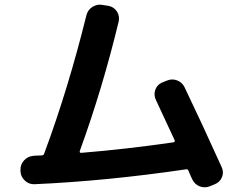

<svg xmlns="http://www.w3.org/2000/svg" viewBox="-20 -778 1040 819"><path d="M127 7.8Q103.5 8.8 85.9 -7.8Q68.4 -24.4 67.4 -46.9V-52.7Q66.4 -76.2 82.5 -93.8Q98.6 -111.3 122.1 -113.3Q127.9 -114.3 140.1 -114.3Q152.3 -114.3 158.2 -115.2Q166 -115.2 168.9 -123V-124Q270.5 -397.5 348.6 -712.9Q354.5 -736.3 375 -749Q395.5 -761.7 418 -756.8L443.4 -752.9Q466.8 -748 479 -728.5Q491.2 -709 486.3 -686.5Q417 -399.4 320.3 -133.8Q318.4 -126 326.2 -126Q517.6 -141.6 719.7 -170.9Q728.5 -172.9 724.6 -180.7Q670.9 -296.9 645.5 -350.6Q634.8 -372.1 642.1 -394Q649.4 -416 670.9 -425.8L690.4 -433.6Q712.9 -443.4 734.4 -435.5Q755.9 -427.7 766.6 -407.2Q840.8 -252.9 925.8 -64.5Q935.5 -43 926.8 -22Q918 -1 896.5 7.8L875 16.6Q852.5 25.4 831.1 16.6Q809.6 7.8 799.8 -13.7Q798.8 -14.6 793 -28.3Q787.1 -42 784.2 -48.8Q781.2 -57.6 773.4 -55.7Q434.6 -5.9 127 7.8Z"/></svg>

Font: Rounded Mgen+ 1m bold
Style: Bold
Weight: 700
Designer: [Source Han Sans]
Ryoko NISHIZUKA  (kana & ideographs); Paul D. Hunt (Latin, Greek & Cyrillic); Wenlong ZHANG  (bopomofo
Version: Version 1.059.20150602